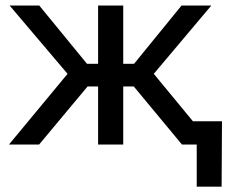

<svg xmlns="http://www.w3.org/2000/svg" viewBox="-20 -536 843 712"><path d="M13.2 0 230.5 -262.2 15.6 -515.6H125.5L302.7 -299.3H343.8V-515.6H437V-299.3H477.1L653.3 -515.6H763.7L550.3 -262.2L766.6 0H654.8L476.1 -215.3H437V0H343.8V-215.3H304.7L125 0ZM709.5 156.2V0H672.4V-86.4H803.2L801.8 156.2Z"/></svg>

Font: Inter Cardless Display
Style: Regular
Weight: 400
Designer: Rasmus Andersson
Foundry: rsms
Version: Version 4.001;git-9221beed3